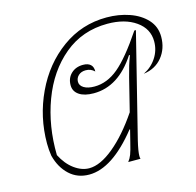

<svg xmlns="http://www.w3.org/2000/svg" viewBox="-105 -819 957 938"><g transform="rotate(-15 373.5 -350.0)"><path d="M747 -550Q747 -490 712.5 -447.5Q678 -405 618 -397Q659 -417 683.5 -454.5Q708 -492 708 -537Q708 -601 652.5 -640Q597 -679 509 -679Q382 -679 289.5 -602Q197 -525 149.5 -397.5Q102 -270 105 -123Q130 -74 167 -47Q204 -20 242 -20Q298 -20 367 -77Q436 -134 503 -233L544 -398Q553 -433 559.5 -454.5Q566 -476 576 -502L572 -504Q484 -368 358 -368Q311 -368 284.5 -386Q258 -404 258 -435Q258 -471 281.5 -493.5Q305 -516 342 -516Q367 -516 380 -504Q393 -492 392 -469Q374 -487 348 -487Q325 -487 311 -474Q297 -461 297 -442Q297 -423 316.5 -411Q336 -399 370 -399Q434 -399 491.5 -447Q549 -495 628 -613H636L506 -92Q493 -38 493 -14Q493 -6 495 0H433Q444 -14 451 -32Q458 -50 468 -92L483 -152H480Q351 10 234 10Q175 10 134.5 -27.5Q94 -65 78 -127Q73 -159 73 -190Q73 -324 129.5 -444Q186 -564 286.5 -637Q387 -710 513 -710Q574 -710 627.5 -691.5Q681 -673 714 -637Q747 -601 747 -550Z"/></g></svg>

Font: Srisakdi
Style: Regular
Weight: 400
Designer: Cadson Demak Co.,Ltd.
Foundry: Cadson Demak Co.,Ltd.
Version: Version 1.000